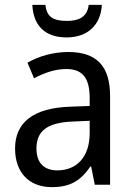

<svg xmlns="http://www.w3.org/2000/svg" viewBox="-20 -760 548 790"><path d="M399 -740H345C339 -689 303 -674 256 -674C202 -674 172 -688 167 -740H113C117 -656 164 -606 254 -606C342 -606 395 -659 399 -740ZM261 -546C197 -546 138 -528 93 -502L120 -438C162 -460 206 -476 253 -476C316 -476 349 -443 349 -357V-324L269 -321C117 -316 42 -256 42 -149C42 -49 101 10 193 10C270 10 312 -17 352 -75H355L370 0H433V-364C433 -486 380 -546 261 -546ZM281 -260 349 -263V-213C349 -111 293 -59 216 -59C164 -59 130 -87 130 -149C130 -218 170 -256 281 -260Z"/></svg>

Font: Noto Sans Lao SemiCondensed
Style: Regular
Weight: 400
Width: 4
Designer: Monotype Design Team
Foundry: Monotype Imaging Inc.
Version: Version 2.004